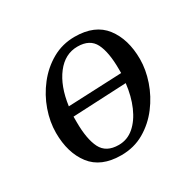

<svg xmlns="http://www.w3.org/2000/svg" viewBox="-111 -583 730 716"><g transform="rotate(-30 254.5 -225.0)"><path d="M220 10Q133 10 91.5 -44Q50 -98 50 -184Q50 -231 67 -279.5Q84 -328 116 -369Q148 -410 192 -435Q236 -460 289 -460Q376 -460 417.5 -406Q459 -352 459 -266Q459 -221 442.5 -172.5Q426 -124 394.5 -82.5Q363 -41 319 -15.5Q275 10 220 10ZM280 -423Q226 -423 189 -375Q152 -327 141 -246L372 -256Q372 -264 372 -272Q372 -346 352.5 -384.5Q333 -423 280 -423ZM231 -28Q268 -28 296.5 -52.5Q325 -77 343.5 -119.5Q362 -162 368 -215L137 -204Q137 -193 137 -181Q137 -107 157 -67.5Q177 -28 231 -28Z"/></g></svg>

Font: Spectral
Style: Italic
Weight: 400
Italic angle: -10°
Designer: Jean-Baptiste Levee
Foundry: Production Type
Version: Version 2.001